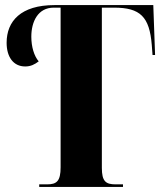

<svg xmlns="http://www.w3.org/2000/svg" viewBox="-20 -734 633 754"><path d="M134 0H463V-10H434C395 -10 380 -22 380 -75V-704H428C531 -704 567 -668 576 -558L579 -518H589L582 -714H194C62 -714 6 -651 6 -566C6 -511 32 -473 79 -473C101 -473 116 -481 132 -493C114 -514 103 -550 103 -590C103 -649 129 -704 191 -704H218V-77C218 -23 203 -10 165 -10H134Z"/></svg>

Font: Noto Serif Display Condensed ExtraBold
Style: Regular
Weight: 800
Width: 3
Designer: Monotype Design Team
Foundry: Monotype Imaging Inc.
Version: Version 2.009